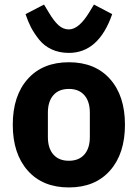

<svg xmlns="http://www.w3.org/2000/svg" viewBox="-20 -810 604 842"><path d="M282 -578Q240 -578 206.5 -593.5Q173 -609 151 -637Q129 -665 116 -690Q103 -715 92 -748L173 -790L193 -757Q216 -718 236.5 -699.5Q257 -681 282 -681Q326 -681 372 -757L392 -790L472 -748Q413 -578 282 -578ZM462.5 -62Q397 12 282 12Q167 12 101.5 -62Q36 -136 36 -263Q36 -390 101.5 -463.5Q167 -537 282 -537Q397 -537 462.5 -463.5Q528 -390 528 -263Q528 -136 462.5 -62ZM374 -209V-316Q374 -365 350 -392.5Q326 -420 282 -420Q238 -420 214 -392.5Q190 -365 190 -316V-209Q190 -160 214 -132.5Q238 -105 282 -105Q326 -105 350 -132.5Q374 -160 374 -209Z"/></svg>

Font: Anuphan
Style: Bold
Weight: 700
Designer: Mike Abbink, Paul van der Laan, Pieter van Rosmalen, Mint Tantisuwanna
Foundry: Bold Monday; Cadson Demak
Version: Version 3.002;hotconv 1.0.109;makeotfexe 2.5.65596